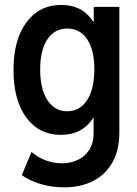

<svg xmlns="http://www.w3.org/2000/svg" viewBox="-20 -559 566 791"><path d="M243.7 212.9Q195.8 212.9 150.1 200Q104.5 187 69.8 162.6L109.9 66.9Q136.7 90.3 169.7 102.1Q202.6 113.8 234.9 113.8Q270 113.8 299.8 100.1Q329.6 86.4 347.7 58.3Q365.7 30.3 365.7 -11.2V-74.2H351.1L370.6 -128.4V-415.5L340.3 -468.8H366.2V-530.8H471.7V-13.7Q471.7 59.6 443.1 110.1Q414.6 160.6 363.3 186.8Q312 212.9 243.7 212.9ZM231 -3.4Q140.6 -3.4 88.1 -75Q35.6 -146.5 35.6 -270.5Q35.6 -395.5 88.9 -467Q142.1 -538.6 231.9 -538.6Q294.4 -538.6 333.5 -504.9Q372.6 -471.2 390.9 -410.9Q409.2 -350.6 409.2 -272Q409.2 -189.9 390.1 -129.6Q371.1 -69.3 331.5 -36.4Q292 -3.4 231 -3.4ZM256.3 -100.6Q309.6 -100.6 339.1 -147Q368.7 -193.4 368.7 -274.4Q368.7 -353 339.1 -397.2Q309.6 -441.4 256.8 -441.4Q205.1 -441.4 175.3 -397Q145.5 -352.5 145.5 -272.9Q145.5 -191.9 175.5 -146.2Q205.6 -100.6 256.3 -100.6Z"/></svg>

Font: Reddit Sans Condensed SemiBold
Style: Regular
Weight: 600
Designer: Stephen Hutchings
Foundry: Reddit
Version: Version 1.014